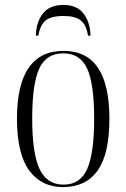

<svg xmlns="http://www.w3.org/2000/svg" viewBox="-20 -751 514 781"><path d="M237 10Q148 10 98.5 -58Q49 -126 49 -268Q49 -544 239 -544Q425 -544 425 -268Q425 -124 377 -57Q329 10 237 10ZM238 0Q307 0 335 -64.5Q363 -129 363 -268Q363 -410 334.5 -472Q306 -534 237 -534Q168 -534 139.5 -472Q111 -410 111 -268Q111 -127 141 -63.5Q171 0 238 0ZM126 -606Q127 -661 154.5 -696Q182 -731 238 -731Q293 -731 320 -695.5Q347 -660 348 -606H338Q331 -650 308.5 -668Q286 -686 238 -686Q188 -686 165.5 -667.5Q143 -649 136 -606Z"/></svg>

Font: Noto Serif Display Condensed Light
Style: Regular
Weight: 300
Width: 3
Designer: Monotype Design Team
Foundry: Monotype Imaging Inc.
Version: Version 2.009